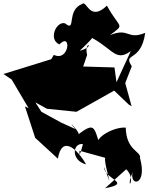

<svg xmlns="http://www.w3.org/2000/svg" viewBox="109 -942 884 1143"><g transform="rotate(-90 551.5 -370.0)"><path d="M394 -449 458 -566 514 -602 476 -533 458 -357 584 -133 501 -46 491 -29 629 -67 729 -28C815 -84 748 27 928 52C883 -57 962 -43 914 -158C985 -65 947 -98 1090 -176C990 -279 1126 -297 1100 -323C1063 -420 928 -357 984 -424C1002 -475 890 -528 859 -459C937 -384 752 -400 797 -492L701 -549L774 -498L683 -792L650 -743L479 -642L490 -664L303 -603L179 -468C323 -444 234 -350 145 -300C168 -391 273 -382 266 -319C266 -319 164 -344 226 -339C179 -160 160 -129 198 -172C198 -207 103 -172 46 -161L129 -193C56 -192 34 -21 3 -187L116 -61C52 5 -31 -72 100 -23C11 -44 15 67 183 21C224 29 225 -61 364 -64C369 -147 287 -272 258 -217C369 -254 398 -248 321 -350C325 -319 434 -436 355 -363ZM679 -334 796 -294C889 -315 850 -235 821 -338C932 -222 933 -231 924 -320C851 -141 746 -135 819 -34L634 -119L722 -131L728 -334Z"/></g></svg>

Font: Asimov Silicon
Style: Regular
Weight: 400
Designer: Google
Version: Version 2.000980; 2014